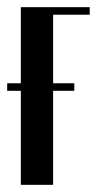

<svg xmlns="http://www.w3.org/2000/svg" viewBox="-22 -515 279 535"><path d="M36 -495H228V-474H126V0H36ZM-2 -283H185V-262H-2Z"/></svg>

Font: Moniqa Narrow Heading
Style: Bold
Weight: 700
Width: 4
Designer: Rajesh Rajput
Foundry: Rajesh Rajput
Version: Version 1.000